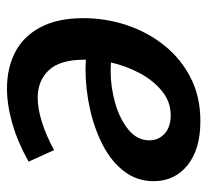

<svg xmlns="http://www.w3.org/2000/svg" viewBox="-42 -541 594 550"><g transform="rotate(-90 255.0 -266.0)"><path d="M277 -543Q335 -543 380.5 -519.5Q426 -496 452 -447Q478 -398 478 -324Q478 -260 458 -200Q438 -140 400 -92.5Q362 -45 307.5 -17Q253 11 183 11Q102 11 56.5 -26Q11 -63 11 -123Q11 -170 38.5 -206.5Q66 -243 112.5 -267.5Q159 -292 216.5 -305Q274 -318 333 -318Q341 -318 347.5 -317.5Q354 -317 359 -317V-321Q359 -391 329 -423Q299 -455 250 -455Q219 -455 180.5 -443Q142 -431 100 -408L67 -481Q122 -512 175.5 -527.5Q229 -543 277 -543ZM128 -135Q128 -109 147 -91.5Q166 -74 200 -74Q238 -74 268.5 -98.5Q299 -123 320 -162Q341 -201 351 -245Q340 -246 326 -246Q280 -246 234.5 -233Q189 -220 158.5 -195Q128 -170 128 -135Z"/></g></svg>

Font: Bitter SemiBold
Style: Italic
Weight: 600
Italic angle: -9°
Designer: Sol Matas, and Bitter project Authors
Foundry: Sol Matas
Version: Version 2.001